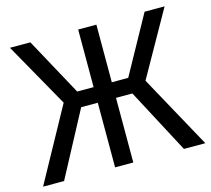

<svg xmlns="http://www.w3.org/2000/svg" viewBox="-100 -808 1020 927"><g transform="rotate(-15 410.5 -344.5)"><path d="M615 -366 816 0H709L538 -323H456V0H365V-323H282L110 0H5L206 -366L24 -689H126L283 -401H365V-689H456V-401H538L697 -689H797Z"/></g></svg>

Font: FiraGOUPP
Style: Medium
Weight: 400
Designer: bBox Type
Foundry: bBox Type GmbH
Version: Version 1.001